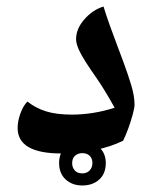

<svg xmlns="http://www.w3.org/2000/svg" viewBox="-20 -605 475 588"><path d="M168 -135Q34 -135 34 -213Q34 -234 42.5 -257.5Q51 -281 64 -294Q89 -274 121 -264Q153 -254 200 -254Q265 -254 331 -275Q315 -304 301.5 -326Q288 -348 277 -364Q258 -391 243.5 -413.5Q229 -436 221 -454Q213 -472 213 -485Q213 -517 238.5 -546Q264 -575 297 -585Q305 -559 316 -528Q327 -497 338.5 -467Q350 -437 358 -415Q372 -377 382 -344Q392 -311 392 -284Q392 -275 386.5 -254.5Q381 -234 373 -212Q365 -190 357 -174Q321 -156 271 -145.5Q221 -135 168 -135ZM231.9 -37Q201 -37 181 -55.5Q161 -74 161 -105.5Q161 -137 180.9 -155Q200.8 -173 232 -173Q262.5 -173 283.3 -154.5Q304 -136 304 -105.9Q304 -73.6 284 -55.3Q264 -37 231.9 -37ZM232 -74Q246 -74 254.5 -83Q263 -92 263 -105.5Q263 -120 254.5 -128Q246 -136 232 -136Q219 -136 210 -128.2Q201 -120.5 201 -105Q201 -92 209 -83Q217 -74 232 -74Z"/></svg>

Font: Noto Naskh Arabic UI
Style: Regular
Weight: 400
Designer: Monotype Design Team, David Williams, Mohamad Dakak and Nizar Qandah
Foundry: Monotype Imaging Inc.
Version: Version 2.014